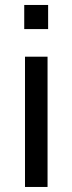

<svg xmlns="http://www.w3.org/2000/svg" viewBox="-20 -742 287 762"><path d="M168.7 -517V0H79.2V-517ZM171 -722.3V-626.6H76.2V-722.3Z"/></svg>

Font: Public Sans Thin
Style: Regular
Weight: 100
Designer: The Public Sans project authors (U.S. Web Design System). Libre Franklin designed by Pablo Impallari and Rodrigo Fuenzal
Version: Version 1.008